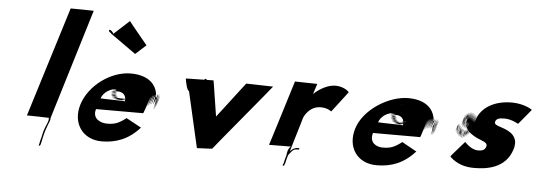

<svg xmlns="http://www.w3.org/2000/svg" viewBox="-51 -967 3161 1122"><g transform="rotate(5 1529.0 -406.5)"><path d="M214.6 -38C212.8 -32 210.9 -26 210.4 -21C209.5 -18 209.9 -16 209 -13L207.8 -9L206.8 -6L205.9 -3C204.1 3 213.4 2 215.2 -4L215.8 -6L217.1 -10L218 -13C218.9 -16 218.5 -18 219.4 -21L220.9 -26C224.1 -43 228 -59 232.5 -77L239 -98C241.4 -106 243.9 -111 246.1 -118L250.1 -128C255.1 -141 262.4 -155 260.4 -165L457.3 -812C456.6 -813 322.9 -814 321.9 -814C320.9 -814 123 -170 121.7 -169C121.7 -169 252.1 -167 251.8 -166C251.4 -165 249.8 -163 250.5 -162C253.3 -145 236.7 -120 230 -98L223.5 -77C220.3 -63 218.6 -51 214.6 -38Z M673.7 -771C673.7 -771 581.7 -686 582 -687C585.2 -694 563.3 -714 557.8 -709C549.3 -701 569.6 -692 572 -687L719.9 -582C720.6 -581 781.1 -638 782.1 -638C782.1 -638 672.4 -770 673.7 -771ZM797.7 -241C800.8 -248 804.2 -259 808.2 -269C852 -409 809.9 -271 813 -278C854.9 -415 813.1 -275 816.2 -282C858.8 -418 817.6 -280 823.1 -288C868.2 -426 827.7 -287 831.6 -293C876.2 -429 835.7 -290 840.8 -297C884.4 -433 845.9 -294 852.7 -300C899.3 -436 859.5 -296 862 -301C905.3 -436 863.2 -295 865.4 -299C907.4 -433 865 -291 867.6 -293C909.9 -425 867.5 -283 868.7 -287C868.7 -287 866 -278 866.9 -281C907.6 -414 863.2 -272 864.4 -276C904.3 -410 859.9 -268 858.5 -270C896.9 -402 851.5 -260 852.7 -264C894 -399 822.5 -466 705.5 -466C588.5 -466 463.3 -374 427.8 -261C392.6 -149 457.1 -56 570.1 -56C652.1 -56 727.4 -83 791.7 -156C789.7 -156 705.4 -204 703.4 -204C657.7 -169 635.5 -162 590.5 -162C556.5 -162 502.6 -182 520.7 -241ZM541.6 -306C554.3 -341 591.5 -368 637.5 -368H646.5C687.5 -368 604.5 -368 653.5 -368C694.5 -368 612.5 -368 660.5 -368C701.5 -368 619.5 -368 669.5 -368C712.5 -368 631.8 -369 680.1 -370C721.4 -371 638.4 -371 685.7 -372C727 -373 643.6 -375 691 -376C731.3 -377 649.2 -380 698.1 -383C740 -386 656.3 -387 703.9 -389C744.5 -391 661.5 -394 708.4 -397C749.3 -400 665.2 -403 711.1 -406C750 -409 666 -412 710.2 -416C748.4 -420 661.7 -421 706.3 -423C743.9 -425 657.2 -426 700.5 -427C700.5 -427 648.9 -428 687.5 -427C720.2 -426 629.9 -425 672.3 -423C708 -422 620.4 -420 663.1 -419C698.8 -418 609.9 -415 652 -412C687 -409 598.1 -406 642.5 -404C679.9 -402 594.6 -401 639 -399C676.4 -397 590.2 -393 633.6 -388C670.1 -383 582.3 -377 628.3 -377C667.3 -377 582 -376 628 -376C667 -376 578.6 -375 624.6 -375C662.6 -375 576.3 -374 621 -373C658.7 -372 574.4 -371 620.1 -370C658.8 -369 574.5 -368 621.2 -367C660.9 -366 576.9 -366 623.9 -366C662.9 -366 576.6 -365 622.6 -365C661.3 -364 576 -363 621.7 -362C660.4 -361 574.1 -360 619.8 -359C658.5 -358 572.5 -358 618.5 -358C656.8 -356 571.5 -355 616.9 -353C655.3 -351 569 -350 614.4 -348C652.8 -346 568.2 -344 614.3 -341C653.3 -338 567.7 -336 614.1 -334C653.8 -333 570.2 -331 615.9 -330C655.6 -329 571 -327 617.4 -325C656.8 -323 573.8 -323 620.1 -321C659.5 -319 574.9 -317 621.6 -316C662 -314 579.7 -313 628.4 -312C670.1 -311 586.5 -309 633.5 -309C674.2 -308 591.2 -308 639.2 -308C681.2 -308 597.9 -307 644.9 -307H647.9C687.9 -307 604.9 -307 652.9 -307C693.9 -307 611.9 -307 658.9 -307C698.9 -307 615.9 -307 662.9 -307C703.9 -307 620.6 -306 667.6 -306C708.6 -306 625.9 -307 672.9 -307C712.9 -307 630.2 -308 677.2 -308C716.2 -308 633.2 -308 679.2 -308C719.2 -308 634.5 -309 681.8 -310C722.1 -311 637.4 -312 683.7 -313C723 -314 638.3 -315 683.6 -316C721.9 -317 634.9 -317 679.9 -317C718.9 -317 631.6 -316 677.6 -316C715.6 -316 629.6 -316 673.6 -316C711.6 -316 625.3 -315 670.3 -315C708.3 -315 622.3 -315 666.3 -315C703.3 -315 617.6 -316 661.6 -316C699.6 -316 613.6 -316 656.6 -316C656.6 -316 605.6 -316 650.6 -316H647.6C685.6 -316 599.9 -317 642.9 -317C679.9 -317 593.2 -318 638.2 -318C676.2 -318 589.5 -319 633.8 -320C671.1 -321 585.4 -322 630.8 -323C669.1 -324 583.4 -325 628.7 -326C667 -327 581.6 -329 626.2 -331C664.8 -333 579.1 -334 624.4 -335C662.7 -336 578 -337 623.3 -338C661.6 -339 576.9 -340 622.9 -343C661.8 -346 577.4 -348 623.7 -349C663 -350 578.3 -351 624.6 -352C663.9 -353 579.9 -353 626.5 -355C667.5 -358 689.6 -339 685 -301C686.6 -303 540.9 -304 541.6 -306Z M1190.1 -468C1188.8 -467 1029.5 -466 1029.2 -465L1028.2 -462C1029.5 -453 1041.4 -384 1055.8 -395C1077.3 -410 1096.2 -429 1116.4 -446C1121.9 -451 1152.6 -463 1149 -471C1146.5 -476 1139 -471 1136.1 -468C1127.9 -461 1119.3 -459 1111.2 -452C1091.6 -437 1073.8 -418 1054.2 -403C1054.1 -406 1051.3 -410 1050.3 -413C1049.2 -426 1044.7 -434 1041 -445L1127.9 -65C1127.2 -66 1217.8 -68 1217.4 -70C1217 -72 1540.6 -460 1540.2 -462L1382.5 -466C1381.8 -467 1223.9 -258 1223.2 -259C1222.2 -259 1191.4 -469 1190.1 -468Z M1707 -108H1712H1718H1719C1725.3 -109 1727.1 -118 1720.8 -117H1719.8H1715.8C1696.8 -117 1681.7 -107 1670.7 -94C1669.1 -92 1730.6 -293 1729.3 -292C1730.7 -300 1759.9 -366 1827.9 -366C1871.9 -366 1890.8 -346 1891.1 -347C1891.7 -349 1981.9 -464 1982.8 -467C1983.7 -470 1957.6 -496 1909.6 -499C1835.5 -502 1773.3 -436 1774.9 -438C1776.5 -440 1775.8 -441 1777.1 -442L1795.9 -500C1797.2 -501 1664.5 -502 1664.8 -503C1664.8 -503 1546.7 -120 1546 -121L1676.3 -122C1669 -121 1659.8 -104 1657 -95C1653.7 -84 1653.9 -75 1652.2 -66L1650.3 -60L1646.7 -48C1645.1 -43 1644.9 -39 1643.4 -34C1642.2 -30 1641.9 -26 1641 -23C1640.4 -21 1638.5 -18 1637.9 -16L1636.4 -11C1635.8 -9 1636.8 -6 1638.8 -6C1640.8 -6 1644.8 -9 1645.4 -11L1646.6 -15C1647.5 -18 1649.4 -21 1650.3 -24C1651.3 -27 1651.5 -31 1652.4 -34C1653.9 -39 1654.1 -43 1655.7 -48L1659.3 -60L1661.5 -67L1662.7 -71C1674.7 -84 1685 -108 1707 -108Z M2431.5 -270C2473.1 -406 2430.9 -268 2432.8 -274C2474.3 -410 2431.9 -271 2433.7 -277C2475 -412 2434.1 -275 2435.6 -280C2477.2 -416 2434.4 -276 2437.2 -282C2478.8 -418 2437.3 -279 2440.4 -286C2483 -422 2441.8 -284 2444.7 -290C2488.2 -426 2446.7 -287 2449.6 -293C2493.2 -429 2452.4 -289 2455.2 -295C2497.8 -431 2454.7 -290 2457.5 -296C2499.8 -431 2459 -291 2461.8 -297C2504.1 -432 2462.6 -293 2466.1 -298C2509.4 -433 2468.6 -293 2472.1 -298C2515.4 -433 2474.6 -293 2479.1 -298C2522.4 -433 2482.3 -292 2486.8 -297C2530.1 -432 2489 -291 2493.5 -296C2536.8 -431 2495.7 -290 2498.9 -294C2541.9 -428 2500.4 -286 2502.7 -290C2544.6 -424 2502.5 -283 2504.7 -287C2546.7 -421 2503 -278 2504.2 -282C2545.2 -416 2502.7 -277 2502.7 -277C2543.3 -410 2498.9 -268 2500.2 -272C2539.8 -405 2497.4 -263 2497.6 -267C2538.6 -401 2493.8 -261 2494 -265C2534 -399 2489.6 -257 2489.1 -262C2528.1 -396 2484.3 -256 2484.8 -261C2525.1 -396 2481 -255 2481.5 -260C2521.8 -395 2451.9 -464 2333.9 -464C2217.9 -464 2074 -373 2039.5 -260C2005.2 -148 2068.4 -57 2182.4 -57C2268.4 -57 2340.7 -84 2407 -157C2405 -157 2322.7 -205 2320.7 -205C2276.3 -171 2252.8 -163 2207.8 -163C2173.8 -163 2127.3 -184 2145.3 -243H2422.3C2425.1 -249 2427.9 -258 2429.7 -264ZM2169.2 -308C2181.9 -343 2218.1 -370 2264.1 -370C2306.1 -370 2223.8 -369 2270.8 -369C2311.8 -369 2227.8 -369 2275.8 -369H2281.8C2322.8 -369 2240.8 -369 2288.8 -369H2307.8C2348.8 -369 2265.8 -369 2312.8 -369C2353.8 -369 2271.1 -370 2318.1 -370C2358.1 -370 2275.4 -371 2323.7 -372C2365 -373 2282 -373 2330.6 -375C2372.3 -377 2289.9 -379 2337.5 -381C2378.1 -383 2295.7 -385 2342.3 -387C2382.9 -389 2298.5 -391 2345.5 -394C2385.4 -397 2301.3 -400 2346.9 -402C2386.5 -404 2301.1 -406 2346.7 -408C2385.3 -410 2300.3 -413 2344.9 -415C2382.5 -417 2295.5 -417 2339.1 -419C2375.7 -421 2289 -422 2331.3 -423C2367.6 -424 2280.6 -424 2323.6 -424C2359.6 -424 2272.6 -424 2315.6 -424C2315.6 -424 2265.9 -425 2308.9 -425C2308.9 -425 2257.6 -424 2301.6 -424C2338.6 -424 2252.6 -424 2296.6 -424C2333.6 -424 2247.3 -423 2291.3 -423C2329 -422 2243 -422 2286.7 -421C2324.4 -420 2237.1 -419 2280.8 -418C2317.5 -417 2231.2 -416 2274.6 -414C2311 -412 2224.7 -411 2268 -409C2305.4 -407 2219.1 -406 2263.5 -404C2300.9 -402 2215.6 -401 2260.3 -400C2299 -399 2212.4 -397 2258.1 -396C2296.8 -395 2210.8 -392 2256.8 -392C2295.8 -392 2209.9 -389 2255.9 -389C2294.9 -389 2208.7 -385 2254.7 -385C2293.7 -385 2207.8 -382 2253.8 -382C2292.8 -382 2206.9 -379 2252.3 -377C2290.6 -375 2206.3 -374 2251.7 -372C2291.1 -370 2206.8 -369 2252.2 -367C2290.9 -366 2206.6 -365 2252 -363C2290.4 -361 2205.8 -359 2252.1 -357C2291.5 -355 2205.3 -351 2252.3 -351C2291.3 -351 2208.1 -347 2254.1 -347C2294.1 -347 2208.2 -344 2254.6 -342C2293.9 -340 2210.6 -339 2256.3 -338C2296 -337 2211.4 -335 2257.8 -333C2297.2 -331 2213.6 -329 2260.6 -329C2299.6 -329 2215.7 -326 2261.7 -326C2301.7 -326 2217.8 -323 2264.4 -322C2304.1 -321 2219.5 -319 2267.2 -318C2307.9 -317 2224.3 -315 2272.3 -315C2311.3 -315 2230.7 -313 2276.7 -313C2317.7 -313 2233.1 -311 2279.8 -310C2320.5 -309 2238.2 -308 2286.2 -308C2327.2 -308 2245.2 -308 2292.2 -308C2332.2 -308 2248.9 -307 2295.9 -307H2299.9C2340.9 -307 2258.2 -308 2305.2 -308C2346.2 -308 2263.5 -309 2313.1 -311C2355.7 -313 2274 -314 2321.3 -315C2361.6 -316 2279.2 -318 2326.2 -318C2365.2 -318 2281.8 -320 2327.8 -320C2367.8 -320 2284.4 -322 2330.8 -323C2370.1 -324 2284.4 -325 2329.7 -326C2368 -327 2282.3 -328 2327.3 -328C2365.3 -328 2278.7 -326 2323.7 -326C2362.7 -326 2275.4 -325 2321.4 -325C2359.4 -325 2272.8 -323 2317.4 -322C2355.1 -321 2268.8 -320 2311.5 -319C2347.9 -317 2260.6 -316 2305.6 -316C2343.6 -316 2257.6 -316 2302.6 -316H2299.6C2338.6 -316 2249.9 -317 2295.9 -317C2333.9 -317 2246.9 -317 2289.9 -317C2326.9 -317 2240.9 -317 2286.2 -318C2324.5 -319 2238.5 -319 2282.8 -320C2321.1 -321 2234.4 -322 2278.8 -323C2317.1 -324 2230.4 -325 2274.7 -326C2313 -327 2227 -327 2272.3 -328C2310.6 -329 2225.5 -332 2270.5 -332C2309.5 -332 2222.4 -335 2268.4 -335C2306.4 -335 2221 -337 2266.3 -338C2304.9 -340 2220.3 -341 2265.6 -342C2304.9 -343 2218.2 -344 2263.8 -346C2302.4 -348 2218 -350 2263.3 -351C2301.9 -353 2215.9 -353 2261.5 -355C2300.1 -357 2215.5 -358 2261.1 -360C2300.7 -362 2321.6 -342 2315.6 -303C2315.2 -305 2169.6 -306 2169.2 -308Z M2941.1 -491C2840.4 -492 2760 -448 2735.1 -370C2716.7 -313 2756.9 -451 2732.7 -372C2715 -314 2754.9 -451 2730.7 -372C2713 -314 2753.9 -451 2729 -373C2710.6 -316 2750.8 -454 2725 -376C2705.5 -319 2746.7 -457 2721.9 -379C2703.4 -322 2743.6 -460 2717.8 -382C2698.7 -326 2738.6 -463 2713 -386C2692.9 -330 2733.5 -466 2707.6 -388C2688.2 -331 2729.1 -468 2702.9 -389C2683.2 -331 2724.1 -468 2697.9 -389C2678.2 -331 2718.8 -467 2692.3 -387C2672.6 -329 2711.9 -464 2686.7 -385C2668 -327 2708.2 -462 2682.1 -383C2662.1 -324 2702.6 -460 2676.2 -380C2656.1 -321 2696.4 -456 2669.6 -375C2649.3 -315 2688.3 -449 2663.5 -368C2645.2 -308 2686.4 -443 2661.7 -362C2643.3 -302 2684.6 -437 2660.8 -356C2643.5 -296 2684.8 -431 2661 -350C2643.7 -290 2686.6 -424 2663.2 -344C2646.1 -285 2689.4 -420 2666.9 -340C2650.9 -281 2695.5 -417 2673 -337C2657.3 -279 2699.6 -414 2677.4 -335C2661.7 -277 2705 -412 2681.8 -333C2665.1 -275 2707.3 -410 2685.2 -331C2669.5 -273 2712.7 -408 2689.6 -329C2672.9 -271 2717.4 -407 2693 -327C2675.2 -269 2719.5 -404 2695.4 -325C2677.6 -267 2722.6 -401 2698.4 -322C2680.4 -263 2725 -399 2702.5 -319C2685.5 -260 2728.1 -396 2705.6 -316C2688.9 -258 2731.2 -393 2707 -314C2689.3 -256 2730.8 -392 2706.4 -312C2688.3 -253 2728.6 -388 2704.5 -309C2686.4 -250 2727 -386 2701.2 -305C2682.2 -246 2722.5 -381 2695.7 -300C2675.4 -240 2715.6 -375 2690.2 -295C2671.2 -236 2711.7 -372 2686.3 -292C2667.2 -233 2707.8 -369 2682.4 -289C2663.3 -230 2703.6 -365 2677.1 -285C2658.1 -226 2698.7 -362 2673.5 -283C2654.8 -225 2696.7 -362 2670.8 -284C2651.4 -227 2690.6 -365 2664.7 -287C2645.3 -230 2685.5 -368 2659.7 -290C2640.2 -233 2681.4 -371 2655.6 -293C2636.2 -236 2676.6 -375 2651.8 -297C2633.4 -240 2674.6 -378 2648.7 -300C2630.3 -243 2670.5 -381 2645.9 -304C2627.8 -248 2667.7 -385 2641.9 -307C2623.4 -250 2664.9 -389 2640.1 -311C2621.7 -254 2662.5 -391 2638.7 -313C2621 -255 2661.5 -394 2637.3 -315C2619.9 -258 2660.8 -395 2635.9 -317C2617.5 -260 2657.1 -396 2631.9 -317C2613.2 -259 2653.5 -394 2629 -314C2611 -255 2653.5 -391 2629.1 -311C2611.3 -253 2653.6 -388 2629.5 -309C2611.4 -250 2654.4 -384 2631.9 -304C2614.9 -245 2657.5 -381 2635 -301C2618 -242 2660.3 -377 2637.8 -297C2621.8 -238 2664 -373 2640.6 -293C2624.5 -234 2666.8 -369 2644.4 -289C2628.3 -230 2670.9 -366 2648.4 -286C2632.4 -227 2675.7 -362 2653.2 -282C2637.2 -223 2680.8 -359 2658.3 -279C2642.3 -220 2686.8 -356 2664.4 -276C2649.3 -217 2692.9 -353 2671.8 -274C2657 -216 2701.2 -354 2681 -278C2665.9 -222 2710.4 -361 2687.5 -283C2671.1 -226 2714.3 -364 2691.4 -286C2675 -229 2718.2 -367 2695.4 -289C2678.9 -232 2722.4 -371 2700.9 -294C2686.1 -239 2730.6 -378 2708 -301C2691.9 -245 2734.1 -383 2711.2 -305C2695.1 -249 2738.6 -388 2715.1 -311C2699.3 -256 2740.8 -395 2716.2 -318C2698.1 -262 2739.3 -400 2712.8 -323C2693.3 -266 2733.5 -404 2709.7 -326C2691.9 -268 2730.7 -408 2706.6 -329C2689.2 -272 2728.3 -410 2703.5 -332C2685.1 -275 2726.3 -413 2700.4 -335C2681 -278 2722.2 -416 2696.3 -338C2676.9 -281 2717.8 -418 2691.9 -340C2672.5 -283 2713.4 -420 2687.6 -342C2668.1 -285 2708.7 -421 2682.9 -343C2663.4 -286 2704.3 -423 2678.5 -345C2659.1 -288 2700.2 -426 2674.4 -348C2655 -291 2696.9 -428 2672 -350C2653.6 -293 2695.8 -431 2671.2 -354C2653.1 -298 2694.3 -436 2670.8 -359C2652.6 -303 2694.5 -440 2671 -363L2671.9 -366C2654.5 -309 2698 -448 2675.1 -370C2659 -314 2701.9 -451 2679 -373C2662.6 -316 2706.5 -453 2683.6 -375C2668.2 -318 2711.1 -455 2688.3 -377C2671.8 -320 2704.9 -294 2739.8 -274C2778 -252 2819.4 -250 2811.9 -222C2805.2 -197 2783.6 -195 2765.6 -195C2722.6 -195 2686.8 -238 2686.8 -238C2687.8 -238 2605.9 -147 2607.6 -146C2609.3 -145 2651.1 -92 2745.8 -91C2826.5 -90 2935.4 -106 2971.6 -218C2996.5 -296 2940.1 -324 2895.6 -339C2866.7 -349 2843.2 -354 2851 -373C2858.2 -390 2873.5 -394 2904.5 -394C2945.5 -394 2985.1 -370 2985.1 -370C2986.1 -370 3056.7 -457 3058 -458C3059.3 -459 3014.8 -490 2941.1 -491Z"/></g></svg>

Font: Hussar Wojna
Style: 3Obl
Weight: 400
Designer: Robert Jablonski
Foundry: Cannot Into Space Fonts
Version: Version 1.01